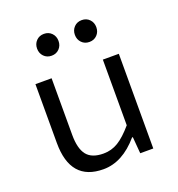

<svg xmlns="http://www.w3.org/2000/svg" viewBox="-129 -807 859 926"><g transform="rotate(-20 300.0 -344.0)"><path d="M246 12Q77 12 77 -184V-486H160V-195Q160 -125 186 -92Q212 -59 272 -59Q313 -59 347.5 -80Q382 -101 423 -149V-486H505V0H438L431 -85H427Q344 12 246 12ZM237.5 -604Q222 -588 198 -588Q174 -588 158.5 -604Q143 -620 143 -644Q143 -668 158.5 -684Q174 -700 198 -700Q222 -700 237.5 -684Q253 -668 253 -644Q253 -620 237.5 -604ZM431.5 -604Q416 -588 392 -588Q368 -588 352.5 -604Q337 -620 337 -644Q337 -668 352.5 -684Q368 -700 392 -700Q416 -700 431.5 -684Q447 -668 447 -644Q447 -620 431.5 -604Z"/></g></svg>

Font: TypoPRO Source Code Pro
Style: Regular
Weight: 400
Monospace: yes
Designer: Paul D. Hunt, Teo Tuominen
Foundry: Adobe Systems Incorporated
Version: Version 2.010;PS 1.0;hotconv 1.0.84;makeotf.lib2.5.63406